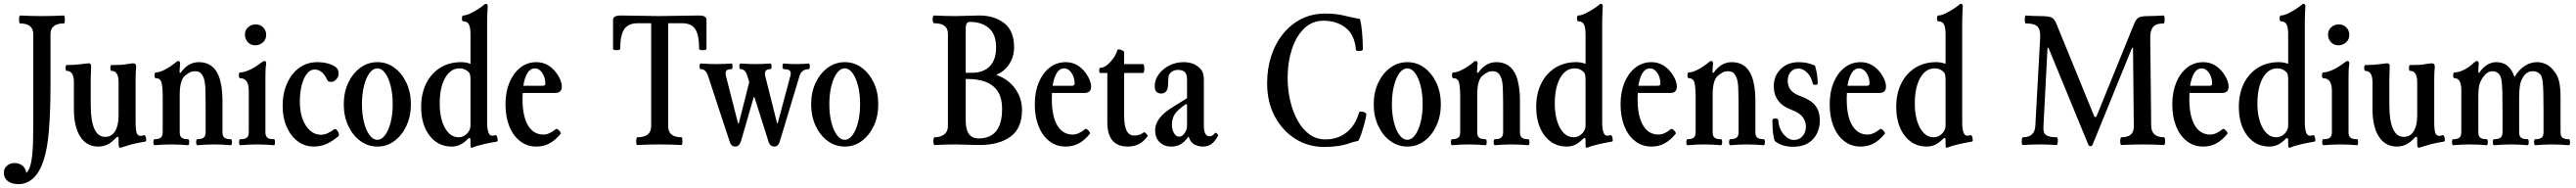

<svg xmlns="http://www.w3.org/2000/svg" viewBox="-64 -746 13314 971"><path d="M31 205Q-3 205 -23.5 189.5Q-44 174 -44 147Q-44 123 -27.5 109.5Q-11 96 11 96Q36 96 53 110.5Q70 125 72 147Q90 131 97.5 90Q105 49 106.5 -7.5Q108 -64 108 -125V-569Q108 -625 39 -625Q36 -625 35 -635.5Q34 -646 35 -656Q36 -666 39 -666Q97 -663 153 -663Q209 -663 266 -666Q269 -666 270.5 -656Q272 -646 271 -635.5Q270 -625 266 -625Q197 -625 197 -569V-308Q197 -172 189 -73.5Q181 25 161 83Q142 142 109 173.5Q76 205 31 205Z M556 17Q552 17 550.5 10.5Q549 4 549 -5V-28Q549 -40 544 -40Q541 -40 533 -32Q495 11 444 11Q384 11 351 -40Q318 -91 318 -183V-321Q318 -380 280 -380Q277 -380 275.5 -387.5Q274 -395 275.5 -402.5Q277 -410 280 -410Q301 -410 323 -411.5Q345 -413 359 -415Q377 -417 382.5 -418Q388 -419 395 -419Q407 -419 407 -403Q407 -386 406 -368.5Q405 -351 405 -340V-205Q405 -39 480 -39Q513 -39 531 -68.5Q549 -98 549 -150V-321Q549 -380 512 -380Q508 -380 507 -387.5Q506 -395 507 -402.5Q508 -410 512 -410Q538 -410 558 -411Q578 -412 592 -415Q608 -417 613.5 -418Q619 -419 624 -419Q640 -419 640 -402Q637 -370 637 -340V-120Q637 -75 642.5 -59.5Q648 -44 664 -44Q671 -44 680 -48Q685 -49 688.5 -41Q692 -33 692 -24.5Q692 -16 688 -15Q681 -14 660 -10Q639 -6 622 -2Q604 3 591.5 7Q579 11 566 15Q560 17 556 17Z M735 4Q731 4 729.5 -4Q728 -12 729.5 -19.5Q731 -27 735 -27Q756 -27 766.5 -34.5Q777 -42 777 -63V-258Q777 -292 771.5 -317Q766 -342 742 -342Q737 -342 735.5 -349.5Q734 -357 735.5 -364.5Q737 -372 742 -372Q758 -372 778.5 -381.5Q799 -391 816.5 -403Q834 -415 842 -422Q852 -431 858 -431Q867 -431 867 -417Q866 -409 865 -392.5Q864 -376 864 -371L870 -370Q908 -425 964 -425Q1038 -425 1067 -353Q1076 -329 1081 -297.5Q1086 -266 1086 -228V-63Q1086 -42 1096.5 -34.5Q1107 -27 1129 -27Q1133 -27 1134.5 -19.5Q1136 -12 1134.5 -4Q1133 4 1129 4Q1107 2 1085.5 1Q1064 0 1043 0Q1021 0 999.5 1Q978 2 956 4Q952 4 950.5 -4Q949 -12 950.5 -19.5Q952 -27 956 -27Q977 -27 988 -34.5Q999 -42 999 -63V-176Q999 -249 997.5 -288.5Q996 -328 988 -346Q979 -366 969 -372Q959 -378 945 -378Q927 -378 916 -371.5Q905 -365 896 -358Q881 -348 873 -323Q865 -298 865 -256V-63Q865 -42 875.5 -34.5Q886 -27 907 -27Q912 -27 913.5 -19.5Q915 -12 913.5 -4Q912 4 907 4Q886 2 865 1Q844 0 821 0Q799 0 778 1Q757 2 735 4Z M1256 -512Q1231 -512 1216.5 -529Q1202 -546 1202 -567Q1202 -591 1219 -605.5Q1236 -620 1256 -620Q1283 -620 1297.5 -603.5Q1312 -587 1312 -567Q1312 -541 1294.5 -526.5Q1277 -512 1256 -512ZM1179 4Q1174 4 1172.5 -4Q1171 -12 1172.5 -19.5Q1174 -27 1179 -27Q1202 -27 1212 -35Q1222 -43 1222 -63V-277Q1222 -342 1177 -342Q1173 -342 1171.5 -349.5Q1170 -357 1171.5 -364.5Q1173 -372 1177 -372Q1197 -372 1226 -385Q1255 -398 1283 -420Q1298 -431 1303 -431Q1312 -431 1312 -417Q1309 -398 1308.5 -378.5Q1308 -359 1308 -339V-63Q1308 -43 1318 -35Q1328 -27 1352 -27Q1356 -27 1357 -19.5Q1358 -12 1357 -4Q1356 4 1352 4Q1330 2 1308.5 1Q1287 0 1266 0Q1244 0 1222 1Q1200 2 1179 4Z M1558 11Q1512 11 1475.5 -16Q1439 -43 1418 -90.5Q1397 -138 1397 -198Q1397 -264 1420 -315.5Q1443 -367 1483.5 -396Q1524 -425 1576 -425Q1614 -425 1644 -414Q1674 -403 1683 -386Q1686 -380 1686 -361Q1686 -349 1674 -336Q1662 -323 1648 -323Q1641 -323 1635.5 -325Q1630 -327 1627 -334Q1603 -387 1562 -387Q1540 -387 1522.5 -365Q1505 -343 1495.5 -305.5Q1486 -268 1486 -221Q1486 -145 1517 -97.5Q1548 -50 1596 -50Q1626 -50 1663 -78Q1669 -82 1676 -75.5Q1683 -69 1686.5 -58.5Q1690 -48 1685 -42Q1651 -14 1621.5 -1.5Q1592 11 1558 11Z M1887 11Q1838 11 1798.5 -18Q1759 -47 1736 -96.5Q1713 -146 1713 -207Q1713 -269 1736 -318Q1759 -367 1798.5 -396Q1838 -425 1887 -425Q1936 -425 1975 -396Q2014 -367 2037 -318Q2060 -269 2060 -207Q2060 -146 2037 -96.5Q2014 -47 1975 -18Q1936 11 1887 11ZM1887 -24Q1909 -24 1927 -48.5Q1945 -73 1955.5 -114.5Q1966 -156 1966 -208Q1966 -260 1955.5 -302Q1945 -344 1927 -368.5Q1909 -393 1887 -393Q1864 -393 1846 -368.5Q1828 -344 1817.5 -302Q1807 -260 1807 -208Q1807 -156 1817.5 -114.5Q1828 -73 1846 -48.5Q1864 -24 1887 -24Z M2377 17Q2369 17 2368.5 12.5Q2368 8 2368 -6V-22Q2368 -33 2363 -33Q2358 -33 2352 -26Q2334 -8 2314.5 1.5Q2295 11 2271 11Q2200 11 2156.5 -45.5Q2113 -102 2113 -194Q2113 -263 2139 -315Q2165 -367 2211.5 -396Q2258 -425 2320 -425Q2347 -425 2368 -416V-570Q2368 -603 2360 -619.5Q2352 -636 2330 -636Q2326 -636 2324.5 -643.5Q2323 -651 2324.5 -658.5Q2326 -666 2330 -666Q2345 -666 2367 -676.5Q2389 -687 2408 -699.5Q2427 -712 2434 -718Q2442 -726 2447 -726Q2457 -726 2457 -714Q2456 -693 2455 -674Q2454 -655 2454 -633V-114Q2454 -83 2460 -64Q2466 -45 2480 -45Q2486 -45 2489.5 -46Q2493 -47 2497 -48Q2502 -49 2505 -41Q2508 -33 2508.5 -24.5Q2509 -16 2506 -15Q2475 -10 2437 -1.5Q2399 7 2377 17ZM2307 -37Q2332 -37 2351 -57Q2368 -75 2368 -97V-334Q2368 -365 2360 -372Q2341 -393 2312 -393Q2265 -393 2237 -343.5Q2209 -294 2209 -212Q2209 -134 2236 -85.5Q2263 -37 2307 -37Z M2709 11Q2661 11 2625 -16.5Q2589 -44 2569 -93Q2549 -142 2549 -208Q2549 -271 2569.5 -320Q2590 -369 2626 -397Q2662 -425 2709 -425Q2771 -425 2813 -368Q2840 -330 2840 -299Q2840 -266 2807 -266H2638Q2637 -251 2637 -235Q2637 -147 2665 -99Q2693 -51 2745 -51Q2775 -51 2809 -79Q2814 -82 2820.5 -77Q2827 -72 2831.5 -65.5Q2836 -59 2834 -55Q2806 -21 2776 -5Q2746 11 2709 11ZM2701 -393Q2678 -393 2663 -369.5Q2648 -346 2641 -303H2741Q2755 -303 2755 -314Q2755 -346 2739 -369.5Q2723 -393 2701 -393Z M3230 3Q3226 3 3225 -7Q3224 -17 3225.5 -27Q3227 -37 3230 -37Q3302 -37 3302 -94V-626H3233Q3184 -626 3163 -595.5Q3142 -565 3142 -494Q3142 -489 3132.5 -487.5Q3123 -486 3114 -487.5Q3105 -489 3105 -494V-644Q3105 -666 3146 -666Q3195 -666 3245 -664.5Q3295 -663 3344 -663Q3395 -663 3446.5 -664.5Q3498 -666 3549 -666Q3588 -666 3588 -644V-494Q3588 -489 3578.5 -487.5Q3569 -486 3559.5 -487.5Q3550 -489 3550 -494Q3550 -565 3530 -595.5Q3510 -626 3462 -626H3390V-94Q3390 -37 3459 -37Q3462 -37 3463 -27Q3464 -17 3463 -7Q3462 3 3459 3Q3402 0 3344 0Q3287 0 3230 3Z M3736 11Q3717 11 3709 -11L3596 -354Q3585 -389 3558 -389Q3554 -389 3552.5 -396.5Q3551 -404 3552.5 -411Q3554 -418 3558 -418Q3579 -417 3597 -416Q3615 -415 3638 -415Q3664 -415 3682.5 -416Q3701 -417 3718 -418Q3721 -418 3722 -411Q3723 -404 3722 -396.5Q3721 -389 3718 -389Q3695 -389 3689.5 -379.5Q3684 -370 3690 -348L3751 -109H3755L3809 -322L3797 -360Q3787 -389 3764 -389Q3760 -389 3758.5 -396.5Q3757 -404 3758.5 -411Q3760 -418 3764 -418Q3784 -417 3801 -416Q3818 -415 3841 -415Q3864 -415 3881.5 -416Q3899 -417 3918 -418Q3922 -418 3923.5 -411Q3925 -404 3924 -396.5Q3923 -389 3918 -389Q3890 -389 3890 -365Q3890 -362 3890.5 -357.5Q3891 -353 3893 -348L3953 -109H3956L4021 -352Q4027 -372 4019 -380.5Q4011 -389 3987 -389Q3983 -389 3981.5 -396.5Q3980 -404 3981.5 -411Q3983 -418 3987 -418Q4022 -415 4052 -415Q4082 -415 4117 -418Q4120 -418 4121.5 -411Q4123 -404 4121.5 -396.5Q4120 -389 4117 -389Q4080 -389 4069 -354L3967 -16Q3959 11 3938 11Q3919 11 3910 -10L3836 -244H3832L3766 -16Q3757 11 3736 11Z M4303 11Q4254 11 4214.5 -18Q4175 -47 4152 -96.5Q4129 -146 4129 -207Q4129 -269 4152 -318Q4175 -367 4214.5 -396Q4254 -425 4303 -425Q4352 -425 4391 -396Q4430 -367 4453 -318Q4476 -269 4476 -207Q4476 -146 4453 -96.5Q4430 -47 4391 -18Q4352 11 4303 11ZM4303 -24Q4325 -24 4343 -48.5Q4361 -73 4371.5 -114.5Q4382 -156 4382 -208Q4382 -260 4371.5 -302Q4361 -344 4343 -368.5Q4325 -393 4303 -393Q4280 -393 4262 -368.5Q4244 -344 4233.5 -302Q4223 -260 4223 -208Q4223 -156 4233.5 -114.5Q4244 -73 4262 -48.5Q4280 -24 4303 -24Z M4767 3Q4763 3 4761.5 -7Q4760 -17 4761.5 -27Q4763 -37 4767 -37Q4798 -37 4817 -52Q4836 -67 4836 -94V-572Q4836 -626 4764 -626Q4760 -626 4758 -636Q4756 -646 4757.5 -656Q4759 -666 4764 -666Q4820 -663 4878 -663Q4903 -663 4938.5 -664.5Q4974 -666 4999 -666Q5076 -666 5127 -626.5Q5178 -587 5178 -503Q5178 -453 5153 -415Q5128 -377 5088 -361V-358Q5123 -347 5152.5 -322Q5182 -297 5200.5 -260Q5219 -223 5219 -178Q5219 -84 5160 -40.5Q5101 3 4999 3Q4974 3 4938.5 1.5Q4903 0 4878 0Q4823 0 4767 3ZM4928 -370H4959Q5019 -370 5052 -403.5Q5085 -437 5085 -501Q5085 -569 5047.5 -601Q5010 -633 4949 -633Q4928 -633 4928 -601ZM4994 -31Q5116 -31 5116 -183Q5116 -241 5093 -275Q5070 -309 5030 -323.5Q4990 -338 4940 -338H4928V-123Q4928 -31 4994 -31Z M5445 11Q5397 11 5361 -16.5Q5325 -44 5305 -93Q5285 -142 5285 -208Q5285 -271 5305.5 -320Q5326 -369 5362 -397Q5398 -425 5445 -425Q5507 -425 5549 -368Q5576 -330 5576 -299Q5576 -266 5543 -266H5374Q5373 -251 5373 -235Q5373 -147 5401 -99Q5429 -51 5481 -51Q5511 -51 5545 -79Q5550 -82 5556.5 -77Q5563 -72 5567.5 -65.5Q5572 -59 5570 -55Q5542 -21 5512 -5Q5482 11 5445 11ZM5437 -393Q5414 -393 5399 -369.5Q5384 -346 5377 -303H5477Q5491 -303 5491 -314Q5491 -346 5475 -369.5Q5459 -393 5437 -393Z M5766 11Q5660 11 5660 -115V-369H5625Q5620 -369 5618.5 -375.5Q5617 -382 5618.5 -389Q5620 -396 5625 -396Q5641 -396 5658.5 -410Q5676 -424 5691 -445Q5706 -466 5712 -487Q5715 -495 5731 -488Q5747 -483 5747 -476V-415H5844Q5849 -415 5850.5 -403.5Q5852 -392 5850.5 -380.5Q5849 -369 5844 -369H5747V-147Q5747 -46 5798 -46Q5829 -46 5848 -62Q5852 -65 5861.5 -55.5Q5871 -46 5867 -41Q5845 -12 5820.5 -0.5Q5796 11 5766 11Z M5991 11Q5953 11 5930 -12Q5907 -35 5907 -73Q5907 -137 5995 -191L6072 -239V-339Q6072 -385 6026 -385Q5994 -385 5979 -360Q5975 -353 5974 -312Q5974 -263 5938 -263Q5905 -263 5905 -301Q5905 -334 5925.5 -362Q5946 -390 5980 -407.5Q6014 -425 6054 -425Q6101 -425 6130 -401Q6144 -390 6151.5 -375Q6159 -360 6159 -329V-97Q6159 -42 6189 -42Q6203 -42 6217 -59Q6220 -63 6227.5 -55.5Q6235 -48 6231 -43Q6216 -14 6197.5 -1.5Q6179 11 6153 11Q6133 11 6111.5 1Q6090 -9 6080 -41Q6060 -13 6039 -1Q6018 11 5991 11ZM6031 -40Q6047 -40 6059.5 -58Q6072 -76 6072 -97V-205L6067 -209Q6025 -180 6009.5 -157.5Q5994 -135 5994 -102Q5994 -76 6005 -58Q6016 -40 6031 -40Z M6781 13Q6699 13 6632.5 -28.5Q6566 -70 6526 -144Q6486 -218 6486 -316Q6486 -392 6507.5 -457.5Q6529 -523 6569 -572Q6609 -621 6664 -648.5Q6719 -676 6787 -676Q6842 -676 6884 -665.5Q6926 -655 6966 -648Q6973 -621 6976.5 -583.5Q6980 -546 6981 -492Q6981 -486 6972.5 -484Q6964 -482 6955 -483Q6946 -484 6945 -488Q6939 -566 6892 -602.5Q6845 -639 6778 -639Q6718 -639 6676.5 -598Q6635 -557 6613.5 -490Q6592 -423 6592 -345Q6592 -282 6605.5 -225Q6619 -168 6644 -123Q6669 -78 6705 -52Q6741 -26 6787 -26Q6851 -26 6896.5 -62Q6942 -98 6961 -164Q6963 -171 6975 -169.5Q6987 -168 6993 -164Q6999 -160 6999 -155Q6996 -133 6988.5 -106Q6981 -79 6973 -55Q6965 -31 6957 -18Q6948 -17 6939.5 -14.5Q6931 -12 6923 -10Q6888 3 6853 8Q6818 13 6781 13Z M7211 11Q7162 11 7122.5 -18Q7083 -47 7060 -96.5Q7037 -146 7037 -207Q7037 -269 7060 -318Q7083 -367 7122.5 -396Q7162 -425 7211 -425Q7260 -425 7299 -396Q7338 -367 7361 -318Q7384 -269 7384 -207Q7384 -146 7361 -96.5Q7338 -47 7299 -18Q7260 11 7211 11ZM7211 -24Q7233 -24 7251 -48.5Q7269 -73 7279.5 -114.5Q7290 -156 7290 -208Q7290 -260 7279.5 -302Q7269 -344 7251 -368.5Q7233 -393 7211 -393Q7188 -393 7170 -368.5Q7152 -344 7141.5 -302Q7131 -260 7131 -208Q7131 -156 7141.5 -114.5Q7152 -73 7170 -48.5Q7188 -24 7211 -24Z M7442 4Q7438 4 7436.5 -4Q7435 -12 7436.5 -19.5Q7438 -27 7442 -27Q7463 -27 7473.5 -34.5Q7484 -42 7484 -63V-258Q7484 -292 7478.5 -317Q7473 -342 7449 -342Q7444 -342 7442.5 -349.5Q7441 -357 7442.5 -364.5Q7444 -372 7449 -372Q7465 -372 7485.5 -381.5Q7506 -391 7523.5 -403Q7541 -415 7549 -422Q7559 -431 7565 -431Q7574 -431 7574 -417Q7573 -409 7572 -392.5Q7571 -376 7571 -371L7577 -370Q7615 -425 7671 -425Q7745 -425 7774 -353Q7783 -329 7788 -297.5Q7793 -266 7793 -228V-63Q7793 -42 7803.5 -34.5Q7814 -27 7836 -27Q7840 -27 7841.5 -19.5Q7843 -12 7841.5 -4Q7840 4 7836 4Q7814 2 7792.5 1Q7771 0 7750 0Q7728 0 7706.5 1Q7685 2 7663 4Q7659 4 7657.5 -4Q7656 -12 7657.5 -19.5Q7659 -27 7663 -27Q7684 -27 7695 -34.5Q7706 -42 7706 -63V-176Q7706 -249 7704.5 -288.5Q7703 -328 7695 -346Q7686 -366 7676 -372Q7666 -378 7652 -378Q7634 -378 7623 -371.5Q7612 -365 7603 -358Q7588 -348 7580 -323Q7572 -298 7572 -256V-63Q7572 -42 7582.5 -34.5Q7593 -27 7614 -27Q7619 -27 7620.5 -19.5Q7622 -12 7620.5 -4Q7619 4 7614 4Q7593 2 7572 1Q7551 0 7528 0Q7506 0 7485 1Q7464 2 7442 4Z M8141 17Q8133 17 8132.5 12.5Q8132 8 8132 -6V-22Q8132 -33 8127 -33Q8122 -33 8116 -26Q8098 -8 8078.5 1.5Q8059 11 8035 11Q7964 11 7920.5 -45.5Q7877 -102 7877 -194Q7877 -263 7903 -315Q7929 -367 7975.5 -396Q8022 -425 8084 -425Q8111 -425 8132 -416V-570Q8132 -603 8124 -619.5Q8116 -636 8094 -636Q8090 -636 8088.5 -643.5Q8087 -651 8088.5 -658.5Q8090 -666 8094 -666Q8109 -666 8131 -676.5Q8153 -687 8172 -699.5Q8191 -712 8198 -718Q8206 -726 8211 -726Q8221 -726 8221 -714Q8220 -693 8219 -674Q8218 -655 8218 -633V-114Q8218 -83 8224 -64Q8230 -45 8244 -45Q8250 -45 8253.5 -46Q8257 -47 8261 -48Q8266 -49 8269 -41Q8272 -33 8272.5 -24.5Q8273 -16 8270 -15Q8239 -10 8201 -1.5Q8163 7 8141 17ZM8071 -37Q8096 -37 8115 -57Q8132 -75 8132 -97V-334Q8132 -365 8124 -372Q8105 -393 8076 -393Q8029 -393 8001 -343.5Q7973 -294 7973 -212Q7973 -134 8000 -85.5Q8027 -37 8071 -37Z M8473 11Q8425 11 8389 -16.5Q8353 -44 8333 -93Q8313 -142 8313 -208Q8313 -271 8333.5 -320Q8354 -369 8390 -397Q8426 -425 8473 -425Q8535 -425 8577 -368Q8604 -330 8604 -299Q8604 -266 8571 -266H8402Q8401 -251 8401 -235Q8401 -147 8429 -99Q8457 -51 8509 -51Q8539 -51 8573 -79Q8578 -82 8584.5 -77Q8591 -72 8595.5 -65.5Q8600 -59 8598 -55Q8570 -21 8540 -5Q8510 11 8473 11ZM8465 -393Q8442 -393 8427 -369.5Q8412 -346 8405 -303H8505Q8519 -303 8519 -314Q8519 -346 8503 -369.5Q8487 -393 8465 -393Z M8659 4Q8655 4 8653.5 -4Q8652 -12 8653.5 -19.5Q8655 -27 8659 -27Q8680 -27 8690.5 -34.5Q8701 -42 8701 -63V-258Q8701 -292 8695.5 -317Q8690 -342 8666 -342Q8661 -342 8659.5 -349.5Q8658 -357 8659.5 -364.5Q8661 -372 8666 -372Q8682 -372 8702.5 -381.5Q8723 -391 8740.5 -403Q8758 -415 8766 -422Q8776 -431 8782 -431Q8791 -431 8791 -417Q8790 -409 8789 -392.5Q8788 -376 8788 -371L8794 -370Q8832 -425 8888 -425Q8962 -425 8991 -353Q9000 -329 9005 -297.5Q9010 -266 9010 -228V-63Q9010 -42 9020.5 -34.5Q9031 -27 9053 -27Q9057 -27 9058.5 -19.5Q9060 -12 9058.5 -4Q9057 4 9053 4Q9031 2 9009.5 1Q8988 0 8967 0Q8945 0 8923.5 1Q8902 2 8880 4Q8876 4 8874.5 -4Q8873 -12 8874.5 -19.5Q8876 -27 8880 -27Q8901 -27 8912 -34.5Q8923 -42 8923 -63V-176Q8923 -249 8921.5 -288.5Q8920 -328 8912 -346Q8903 -366 8893 -372Q8883 -378 8869 -378Q8851 -378 8840 -371.5Q8829 -365 8820 -358Q8805 -348 8797 -323Q8789 -298 8789 -256V-63Q8789 -42 8799.5 -34.5Q8810 -27 8831 -27Q8836 -27 8837.5 -19.5Q8839 -12 8837.5 -4Q8836 4 8831 4Q8810 2 8789 1Q8768 0 8745 0Q8723 0 8702 1Q8681 2 8659 4Z M9205 12Q9146 12 9110 -18Q9104 -35 9101 -59.5Q9098 -84 9098 -125Q9098 -134 9112 -134Q9128 -134 9128 -125Q9132 -79 9157 -51Q9182 -23 9209 -23Q9236 -23 9253.5 -42.5Q9271 -62 9271 -92Q9271 -120 9254 -142Q9237 -164 9201 -177Q9151 -195 9128 -226Q9105 -257 9105 -301Q9105 -354 9141 -389.5Q9177 -425 9234 -425Q9279 -425 9318 -407Q9332 -362 9332 -315Q9332 -308 9320 -308Q9307 -308 9307 -313Q9299 -349 9278 -370.5Q9257 -392 9232 -392Q9207 -392 9192 -374Q9177 -356 9177 -330Q9177 -302 9191.5 -282.5Q9206 -263 9244 -249Q9297 -230 9320 -200.5Q9343 -171 9343 -124Q9343 -65 9307 -26.5Q9271 12 9205 12Z M9554 11Q9506 11 9470 -16.5Q9434 -44 9414 -93Q9394 -142 9394 -208Q9394 -271 9414.5 -320Q9435 -369 9471 -397Q9507 -425 9554 -425Q9616 -425 9658 -368Q9685 -330 9685 -299Q9685 -266 9652 -266H9483Q9482 -251 9482 -235Q9482 -147 9510 -99Q9538 -51 9590 -51Q9620 -51 9654 -79Q9659 -82 9665.5 -77Q9672 -72 9676.5 -65.5Q9681 -59 9679 -55Q9651 -21 9621 -5Q9591 11 9554 11ZM9546 -393Q9523 -393 9508 -369.5Q9493 -346 9486 -303H9586Q9600 -303 9600 -314Q9600 -346 9584 -369.5Q9568 -393 9546 -393Z M10002 17Q9994 17 9993.5 12.5Q9993 8 9993 -6V-22Q9993 -33 9988 -33Q9983 -33 9977 -26Q9959 -8 9939.5 1.5Q9920 11 9896 11Q9825 11 9781.5 -45.5Q9738 -102 9738 -194Q9738 -263 9764 -315Q9790 -367 9836.5 -396Q9883 -425 9945 -425Q9972 -425 9993 -416V-570Q9993 -603 9985 -619.5Q9977 -636 9955 -636Q9951 -636 9949.5 -643.5Q9948 -651 9949.5 -658.5Q9951 -666 9955 -666Q9970 -666 9992 -676.5Q10014 -687 10033 -699.5Q10052 -712 10059 -718Q10067 -726 10072 -726Q10082 -726 10082 -714Q10081 -693 10080 -674Q10079 -655 10079 -633V-114Q10079 -83 10085 -64Q10091 -45 10105 -45Q10111 -45 10114.5 -46Q10118 -47 10122 -48Q10127 -49 10130 -41Q10133 -33 10133.5 -24.5Q10134 -16 10131 -15Q10100 -10 10062 -1.5Q10024 7 10002 17ZM9932 -37Q9957 -37 9976 -57Q9993 -75 9993 -97V-334Q9993 -365 9985 -372Q9966 -393 9937 -393Q9890 -393 9862 -343.5Q9834 -294 9834 -212Q9834 -134 9861 -85.5Q9888 -37 9932 -37Z M10742 9Q10734 9 10730 -1L10525 -499H10520L10499 -94Q10496 -59 10513 -48Q10530 -37 10567 -37Q10572 -37 10573 -27Q10574 -17 10572.5 -7Q10571 3 10567 3Q10524 0 10481 0Q10437 0 10392 3Q10388 3 10387 -7Q10386 -17 10387.5 -27Q10389 -37 10392 -37Q10454 -37 10457 -96L10482 -551Q10484 -593 10468 -609Q10452 -625 10408 -625Q10404 -625 10403 -635.5Q10402 -646 10403 -656Q10404 -666 10408 -666Q10442 -663 10479 -663Q10524 -663 10540 -656Q10556 -649 10566 -623L10763 -142H10772L10969 -626Q10979 -649 10992.5 -656Q11006 -663 11044 -663Q11059 -663 11082 -664Q11105 -665 11120 -666Q11124 -666 11125 -656Q11126 -646 11125 -635.5Q11124 -625 11120 -625Q11080 -625 11065 -606Q11050 -587 11051 -549L11056 -95Q11058 -37 11122 -37Q11126 -37 11127.5 -27Q11129 -17 11127.5 -7Q11126 3 11122 3Q11068 0 11012 0Q10957 0 10902 3Q10898 3 10896.5 -7Q10895 -17 10896.5 -27Q10898 -37 10902 -37Q10968 -37 10966 -95L10962 -499H10957L10754 -1Q10750 9 10742 9Z M11325 11Q11277 11 11241 -16.5Q11205 -44 11185 -93Q11165 -142 11165 -208Q11165 -271 11185.5 -320Q11206 -369 11242 -397Q11278 -425 11325 -425Q11387 -425 11429 -368Q11456 -330 11456 -299Q11456 -266 11423 -266H11254Q11253 -251 11253 -235Q11253 -147 11281 -99Q11309 -51 11361 -51Q11391 -51 11425 -79Q11430 -82 11436.5 -77Q11443 -72 11447.5 -65.5Q11452 -59 11450 -55Q11422 -21 11392 -5Q11362 11 11325 11ZM11317 -393Q11294 -393 11279 -369.5Q11264 -346 11257 -303H11357Q11371 -303 11371 -314Q11371 -346 11355 -369.5Q11339 -393 11317 -393Z M11773 17Q11765 17 11764.5 12.5Q11764 8 11764 -6V-22Q11764 -33 11759 -33Q11754 -33 11748 -26Q11730 -8 11710.5 1.5Q11691 11 11667 11Q11596 11 11552.5 -45.5Q11509 -102 11509 -194Q11509 -263 11535 -315Q11561 -367 11607.5 -396Q11654 -425 11716 -425Q11743 -425 11764 -416V-570Q11764 -603 11756 -619.5Q11748 -636 11726 -636Q11722 -636 11720.5 -643.5Q11719 -651 11720.5 -658.5Q11722 -666 11726 -666Q11741 -666 11763 -676.5Q11785 -687 11804 -699.5Q11823 -712 11830 -718Q11838 -726 11843 -726Q11853 -726 11853 -714Q11852 -693 11851 -674Q11850 -655 11850 -633V-114Q11850 -83 11856 -64Q11862 -45 11876 -45Q11882 -45 11885.5 -46Q11889 -47 11893 -48Q11898 -49 11901 -41Q11904 -33 11904.5 -24.5Q11905 -16 11902 -15Q11871 -10 11833 -1.5Q11795 7 11773 17ZM11703 -37Q11728 -37 11747 -57Q11764 -75 11764 -97V-334Q11764 -365 11756 -372Q11737 -393 11708 -393Q11661 -393 11633 -343.5Q11605 -294 11605 -212Q11605 -134 11632 -85.5Q11659 -37 11703 -37Z M12024 -512Q11999 -512 11984.5 -529Q11970 -546 11970 -567Q11970 -591 11987 -605.5Q12004 -620 12024 -620Q12051 -620 12065.5 -603.5Q12080 -587 12080 -567Q12080 -541 12062.5 -526.5Q12045 -512 12024 -512ZM11947 4Q11942 4 11940.5 -4Q11939 -12 11940.5 -19.5Q11942 -27 11947 -27Q11970 -27 11980 -35Q11990 -43 11990 -63V-277Q11990 -342 11945 -342Q11941 -342 11939.5 -349.5Q11938 -357 11939.5 -364.5Q11941 -372 11945 -372Q11965 -372 11994 -385Q12023 -398 12051 -420Q12066 -431 12071 -431Q12080 -431 12080 -417Q12077 -398 12076.5 -378.5Q12076 -359 12076 -339V-63Q12076 -43 12086 -35Q12096 -27 12120 -27Q12124 -27 12125 -19.5Q12126 -12 12125 -4Q12124 4 12120 4Q12098 2 12076.5 1Q12055 0 12034 0Q12012 0 11990 1Q11968 2 11947 4Z M12438 17Q12434 17 12432.5 10.5Q12431 4 12431 -5V-28Q12431 -40 12426 -40Q12423 -40 12415 -32Q12377 11 12326 11Q12266 11 12233 -40Q12200 -91 12200 -183V-321Q12200 -380 12162 -380Q12159 -380 12157.5 -387.5Q12156 -395 12157.5 -402.5Q12159 -410 12162 -410Q12183 -410 12205 -411.5Q12227 -413 12241 -415Q12259 -417 12264.5 -418Q12270 -419 12277 -419Q12289 -419 12289 -403Q12289 -386 12288 -368.5Q12287 -351 12287 -340V-205Q12287 -39 12362 -39Q12395 -39 12413 -68.5Q12431 -98 12431 -150V-321Q12431 -380 12394 -380Q12390 -380 12389 -387.5Q12388 -395 12389 -402.5Q12390 -410 12394 -410Q12420 -410 12440 -411Q12460 -412 12474 -415Q12490 -417 12495.5 -418Q12501 -419 12506 -419Q12522 -419 12522 -402Q12519 -370 12519 -340V-120Q12519 -75 12524.5 -59.5Q12530 -44 12546 -44Q12553 -44 12562 -48Q12567 -49 12570.5 -41Q12574 -33 12574 -24.5Q12574 -16 12570 -15Q12563 -14 12542 -10Q12521 -6 12504 -2Q12486 3 12473.5 7Q12461 11 12448 15Q12442 17 12438 17Z M12617 4Q12613 4 12611.5 -4Q12610 -12 12611.5 -19.5Q12613 -27 12617 -27Q12638 -27 12648.5 -34.5Q12659 -42 12659 -63V-280Q12659 -342 12624 -342Q12619 -342 12617.5 -349.5Q12616 -357 12617.5 -364.5Q12619 -372 12624 -372Q12645 -372 12672 -385Q12699 -398 12724 -422Q12734 -431 12740 -431Q12749 -431 12749 -417Q12748 -406 12747.5 -395.5Q12747 -385 12747 -371L12752 -370Q12769 -397 12792 -411Q12815 -425 12840 -425Q12909 -425 12934 -348Q12957 -387 12987.5 -406Q13018 -425 13051 -425Q13073 -425 13095.5 -415Q13118 -405 13136 -382Q13156 -359 13164 -327.5Q13172 -296 13172 -243V-63Q13172 -42 13182.5 -34.5Q13193 -27 13214 -27Q13219 -27 13220.5 -19.5Q13222 -12 13220.5 -4Q13219 4 13214 4Q13193 2 13171 1Q13149 0 13128 0Q13106 0 13084.5 1Q13063 2 13041 4Q13037 4 13035.5 -4Q13034 -12 13035.5 -19.5Q13037 -27 13041 -27Q13063 -27 13073.5 -34.5Q13084 -42 13084 -63V-176Q13084 -235 13083 -270Q13082 -305 13079.5 -324Q13077 -343 13073 -353Q13059 -378 13027 -378Q12998 -378 12979 -349Q12966 -329 12962 -304.5Q12958 -280 12958 -242V-63Q12958 -42 12968.5 -34.5Q12979 -27 13002 -27Q13006 -27 13007 -19.5Q13008 -12 13007 -4Q13006 4 13002 4Q12980 2 12958.5 1Q12937 0 12916 0Q12894 0 12872 1Q12850 2 12829 4Q12824 4 12822.5 -4Q12821 -12 12822.5 -19.5Q12824 -27 12829 -27Q12850 -27 12861 -34.5Q12872 -42 12872 -63V-173Q12872 -239 12871 -277.5Q12870 -316 12866 -335Q12861 -360 12848 -369Q12835 -378 12822 -378Q12807 -378 12796.5 -372Q12786 -366 12776 -353Q12764 -339 12755.5 -318Q12747 -297 12747 -248V-63Q12747 -42 12757.5 -34.5Q12768 -27 12789 -27Q12794 -27 12795.5 -19.5Q12797 -12 12795.5 -4Q12794 4 12789 4Q12768 2 12747 1Q12726 0 12703 0Q12681 0 12660 1Q12639 2 12617 4Z"/></svg>

Font: Junicode Two Beta Condensed Medium
Style: Regular
Weight: 500
Width: 3
Designer: Peter S. Baker
Foundry: Briery Creek Software
Version: Version 1.053; ttfautohint (v1.8.4)